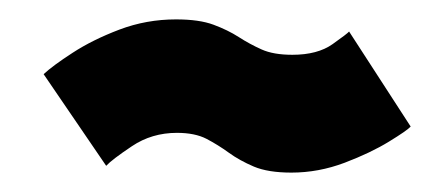

<svg xmlns="http://www.w3.org/2000/svg" viewBox="-20 -445 448 198"><path d="M280.5 -267Q256.5 -267 241.8 -273.2Q227 -279.5 216 -287.5Q205 -295.5 193 -301.8Q181 -308 162.5 -308Q136.5 -308 116 -294.2Q95.5 -280.5 89.5 -274L25 -368.5Q34 -377 54.8 -390.5Q75.5 -404 103.2 -414.5Q131 -425 161.5 -425Q185.5 -425 200.2 -419.5Q215 -414 226.2 -406.8Q237.5 -399.5 249.8 -394Q262 -388.5 281.5 -388.5Q307.5 -388.5 323 -399.5Q338.5 -410.5 340 -412.5L403.5 -314.5Q400 -310.5 381.2 -299Q362.5 -287.5 335.5 -277.2Q308.5 -267 280.5 -267Z"/></svg>

Font: Anybody ExtraBold
Style: Italic
Weight: 800
Italic angle: -10°
Designer: Tyler Finck
Foundry: Etcetera Type Company
Version: Version 1.010; ttfautohint (v1.8.3) -l 8 -r 50 -G 200 -x 14 